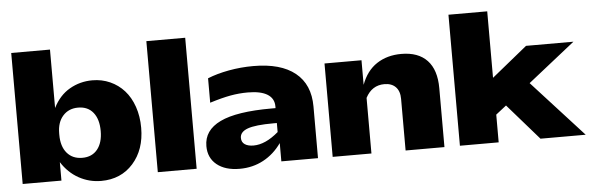

<svg xmlns="http://www.w3.org/2000/svg" viewBox="-51 -965 3569 1159"><g transform="rotate(-5 1734.0 -385.5)"><path d="M519 -586.9Q576.7 -586.9 626.2 -564.7Q675.8 -542.5 711.7 -502.4Q747.6 -462.4 767.8 -404.1Q788.1 -345.7 788.1 -275.9Q788.1 -143.6 714.1 -60.3Q640.1 22.9 520 22.9Q447.8 22.9 385 -11.7Q322.3 -46.4 280.8 -111.8V0H45.9V-793.9H280.8V-439.9Q317.9 -514.2 380.9 -550.5Q443.8 -586.9 519 -586.9ZM418.9 -430.2Q361.8 -430.2 326.9 -391.1Q292 -352.1 292 -285.2V-275.9Q292 -206.1 325.9 -166Q359.9 -126 418.9 -126Q477.5 -126 510.3 -166.5Q543 -207 543 -277.8Q543 -349.1 510.5 -389.6Q478 -430.2 418.9 -430.2Z M864.7 -793.9H1100.1V0H864.7Z M1170.4 -130.9Q1170.4 -227.1 1270.3 -275.1Q1370.1 -323.2 1581.5 -323.2H1606.4V-334Q1606.4 -381.8 1566.2 -407Q1525.9 -432.1 1447.3 -432.1Q1394.5 -432.1 1342 -422.6Q1289.6 -413.1 1216.3 -390.1V-538.1Q1272.5 -561 1345.7 -574.5Q1418.9 -587.9 1494.6 -587.9Q1660.2 -587.9 1747.8 -517.3Q1835.4 -446.8 1835.4 -313V0H1613.3V-110.8Q1568.4 -46.9 1503.4 -12Q1438.5 22.9 1359.4 22.9Q1272 22.9 1221.2 -18.3Q1170.4 -59.6 1170.4 -130.9ZM1382.3 -162.1Q1382.3 -136.2 1401.9 -123Q1421.4 -109.9 1454.6 -109.9Q1526.9 -109.9 1606.4 -178.2V-232.9H1585.4Q1476.1 -232.9 1429.2 -215.8Q1382.3 -198.7 1382.3 -162.1Z M1924.3 0V-565.9H2148.4V-417Q2179.2 -500.5 2241.9 -541.7Q2304.7 -583 2390.6 -583Q2493.2 -583 2547.4 -525.6Q2601.6 -468.3 2601.6 -356.9V0H2366.2V-313Q2366.2 -359.9 2341.6 -385Q2316.9 -410.2 2273.4 -410.2Q2197.3 -410.2 2159.2 -336.9V0Z M2695.3 -793.9H2930.2V-391.1L3145.5 -565.9H3432.6L3147.5 -339.8L3457.5 0H3183.6L2993.7 -217.8L2930.2 -168V0H2695.3Z"/></g></svg>

Font: Mattone
Style: Bold
Weight: 700
Width: 6
Designer: Nunzio Mazzaferro
Foundry: Collletttivo
Version: Version 2.000;Glyphs 3.2 (3217)